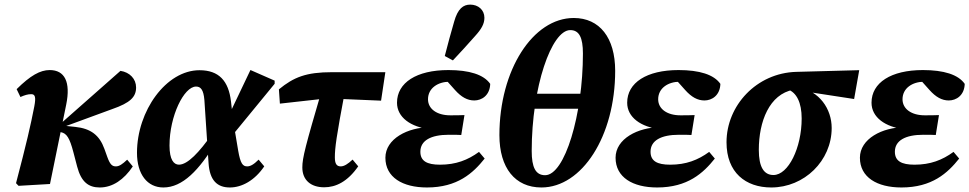

<svg xmlns="http://www.w3.org/2000/svg" viewBox="-20 -805 4241 840"><path d="M50.1 -3.6 61.1 8 198.7 0 269.7 -347.6C289.8 -446.7 263 -498.5 197.4 -498.5C155.8 -498.5 113.1 -474.7 52.8 -415L69.4 -380.6C87.9 -388.7 101.5 -393 116.6 -393C134 -393 137.8 -380.1 130 -339C113.7 -255.3 96.3 -179.5 50.1 -3.6ZM416.5 15.2C472.9 15.2 522.4 -19.3 561 -76.9L536.4 -106.4C515.5 -86.5 501.3 -77.1 487.3 -77.1C471.5 -77.1 461.8 -83.9 449.5 -118.2L436.8 -153.6C415.2 -213.3 377.6 -242.8 308.7 -249.9L257.3 -255.2L245.7 -245.1L471.1 -327.8C550.3 -355.3 575.4 -380.9 575.4 -422.5C575.4 -459.4 548 -488.9 507 -495L230.4 -250.9L234.1 -229.1L246.2 -226.7C271.8 -221.9 284.7 -201.7 301.3 -138.2L317.6 -76C335.2 -9.3 366.8 15.2 416.5 15.2Z M694.7 15.2C778.4 15.2 851.1 -59.7 926 -184.4L907.2 -217.8C851.9 -139.1 801 -84.6 762.9 -84.6C740.3 -84.6 721.6 -106.2 721.6 -168.2C721.6 -297.8 784.9 -426.3 837.7 -426.3C857.8 -426.3 870.3 -413 874.2 -367.5L892.4 -91.9C897.2 -15.6 930.4 15.2 985.6 15.2C1037.9 15.2 1094.2 -15.2 1136.1 -77.2L1111.5 -106.6C1088.9 -83.8 1073.9 -77.1 1061.7 -77.1C1042.4 -77.1 1031.9 -88.4 1022 -146.4L1004.6 -250L1000.2 -274.9L990.6 -361C980 -451.4 937.7 -497.8 852.7 -497.8C707.1 -497.8 579.3 -320.1 579.3 -136.4C579.3 -42.2 624.7 15.2 694.7 15.2ZM996.8 -213.2 1181.6 -438.5V-452.2L1075.7 -498.7L963.4 -263.1L996.8 -213.2Z M1204.5 -351.6 1398.3 -373.2H1444.5L1647.2 -364.6L1665.9 -489.2H1432.9C1319.2 -489.2 1265.4 -467.5 1200.2 -414.1L1204.5 -351.6ZM1398.2 14.4C1448.8 14.4 1500.3 -9.6 1547.2 -77.3L1522.6 -106.8C1502 -87.4 1485.4 -77.1 1470.7 -77.1C1453.3 -77.1 1445 -87.9 1445 -116.5C1445 -157.4 1451.3 -206 1490.1 -411.1L1388.8 -413.6C1316.2 -165.7 1302.7 -114.6 1302.7 -72.5C1302.7 -17.2 1339.8 14.4 1398.2 14.4Z M1847.8 15.2C1981.6 15.2 2049.9 -47.9 2100.4 -111.3L2075.7 -140.5C2026.4 -104.6 1974.4 -84.5 1905.1 -84.5C1847.5 -84.5 1819.1 -100.7 1819.1 -141.2C1819.1 -189.9 1864.6 -215.4 1943.5 -215.4C1965 -215.4 1987.4 -215.4 1998 -214.4L2012 -301.5C1988.1 -300.5 1974.9 -300.5 1949.4 -300.5C1892 -300.5 1852.5 -328.2 1852.5 -370.7C1852.5 -419.7 1896.6 -447.4 1946.4 -447.4C1977.2 -447.4 2003.6 -449 2038.8 -441.1L2033.8 -472.5L1920.3 -467.5L1970.6 -411.2C1998.3 -380.2 2024.9 -365.5 2055 -365.5C2087.1 -365.5 2123 -387 2124.7 -438C2096.6 -478.8 2032.7 -498.5 1941.8 -498.5C1802.3 -498.5 1716.9 -443.4 1716.9 -355.6C1716.9 -291.7 1777 -248.9 1862.2 -239.4L1862.7 -248.6C1763.8 -248.3 1666.1 -197.8 1666.1 -114.9C1666.1 -29.3 1741.2 15.2 1847.8 15.2ZM1925.9 -560 1961.4 -540.7C1995.3 -576.7 2026.5 -610.9 2058.3 -647C2086.1 -677.5 2099.3 -700.5 2099.3 -727.1C2099.3 -762 2072 -784.8 2037.2 -784.8C2007.2 -784.8 1982.8 -767.8 1966.8 -710C1953 -664.1 1938.9 -609.5 1925.9 -560Z M2348.7 15.2C2525.9 15.2 2671.4 -208.7 2671.4 -495.2C2671.4 -639.8 2603.5 -726.3 2490.1 -726.3C2311.5 -726.3 2164.9 -498.8 2164.9 -213.8C2164.9 -70.1 2233.6 15.2 2348.7 15.2ZM2364.9 -38.5C2323.3 -38.5 2306.2 -72.8 2306.2 -144.5C2306.2 -424.1 2392.7 -673.3 2474.9 -673.3C2514.1 -673.3 2530.3 -640.6 2530.3 -570.6C2530.3 -303.7 2451.2 -38.5 2364.9 -38.5ZM2243.3 -329.2H2591.1V-395H2243.3V-329.2Z M2854.8 15.2C2988.6 15.2 3056.9 -47.9 3107.4 -111.3L3082.7 -140.5C3033.4 -104.6 2981.4 -84.5 2912.1 -84.5C2854.5 -84.5 2826.1 -100.7 2826.1 -141.2C2826.1 -189.9 2871.6 -215.4 2950.5 -215.4C2972 -215.4 2994.4 -215.4 3005 -214.4L3019 -301.5C2995.1 -300.5 2981.9 -300.5 2956.4 -300.5C2899 -300.5 2859.5 -328.2 2859.5 -370.7C2859.5 -419.7 2903.6 -447.4 2953.4 -447.4C2984.2 -447.4 3010.6 -449 3045.8 -441.1L3040.8 -472.5L2927.3 -467.5L2977.6 -411.2C3005.3 -380.2 3031.9 -365.5 3062 -365.5C3094.1 -365.5 3130 -387 3131.7 -438C3103.6 -478.8 3039.7 -498.5 2948.8 -498.5C2809.3 -498.5 2723.9 -443.4 2723.9 -355.6C2723.9 -291.7 2784 -248.9 2869.2 -239.4L2869.7 -248.6C2770.8 -248.3 2673.1 -197.8 2673.1 -114.9C2673.1 -29.3 2748.2 15.2 2854.8 15.2Z M3354.3 15.2C3498.4 15.2 3618.6 -101.3 3618.6 -245.1C3618.6 -328.6 3564.7 -407.5 3471.3 -424L3425.6 -414.3C3465.1 -400.6 3487.3 -356.2 3487.3 -286.7C3487.3 -158 3428.8 -39.3 3363.9 -39.3C3322 -39.3 3299.8 -74.3 3299.8 -149.3C3299.8 -273.6 3345.9 -393 3451.4 -412.5L3496.7 -405.6L3716.8 -371.8L3739.1 -498L3463.4 -490.6C3289.9 -485.6 3158.5 -343.5 3158.5 -182.5C3158.5 -50.4 3241.8 15.2 3354.3 15.2Z M3923.8 15.2C4057.6 15.2 4125.9 -47.9 4176.4 -111.3L4151.7 -140.5C4102.4 -104.6 4050.4 -84.5 3981.1 -84.5C3923.5 -84.5 3895.1 -100.7 3895.1 -141.2C3895.1 -189.9 3940.6 -215.4 4019.5 -215.4C4041 -215.4 4063.4 -215.4 4074 -214.4L4088 -301.5C4064.1 -300.5 4050.9 -300.5 4025.4 -300.5C3968 -300.5 3928.5 -328.2 3928.5 -370.7C3928.5 -419.7 3972.6 -447.4 4022.4 -447.4C4053.2 -447.4 4079.6 -449 4114.8 -441.1L4109.8 -472.5L3996.3 -467.5L4046.6 -411.2C4074.3 -380.2 4100.9 -365.5 4131 -365.5C4163.1 -365.5 4199 -387 4200.7 -438C4172.6 -478.8 4108.7 -498.5 4017.8 -498.5C3878.3 -498.5 3792.9 -443.4 3792.9 -355.6C3792.9 -291.7 3853 -248.9 3938.2 -239.4L3938.7 -248.6C3839.8 -248.3 3742.1 -197.8 3742.1 -114.9C3742.1 -29.3 3817.2 15.2 3923.8 15.2Z"/></svg>

Font: Source Serif Variable
Style: Italic
Weight: 389
Italic angle: -12°
Designer: Frank Grießhammer
Foundry: Adobe Systems Incorporated
Version: Version 3.001;hotconv 1.0.111;makeotfexe 2.5.65597